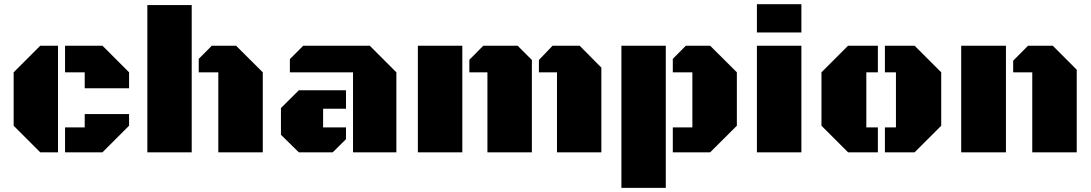

<svg xmlns="http://www.w3.org/2000/svg" viewBox="-20 -741 5307 934"><path d="M262.2 0H175.8L46.4 -129.4V-389.2L175.8 -518.6H262.2ZM296.4 -389.2V-518.6H478.5L607.9 -389.2V-311.5H392.1V-389.2ZM296.4 0V-121.1H392.1V-186H607.9V-129.4L478.5 0Z M696.8 -716.3H912.6V0H696.8ZM1042 -389.2H946.8V-454.6L1010.3 -518.6H1128.4L1258.3 -389.2V0H1042Z M1697.3 0V-389.2H1390.1V-453.6L1455.1 -518.6H1778.8L1908.2 -389.2V0ZM1663.1 -301.8V-211.9H1551.8V-121.1H1663.1V-64L1598.6 0H1433.6L1346.7 -85.4V-215.3L1433.6 -301.8Z M2012.7 0V-518.6H2229V0ZM2351.1 -389.2H2263.2V-450.2L2331.1 -518.6H2498L2567.4 -449.2V0H2351.1ZM2689.5 -389.2H2601.6V-449.2L2668 -518.6H2799.8L2905.3 -412.1V0H2689.5Z M3002.9 172.9V-518.6H3218.8V172.9ZM3348.1 -389.2H3252.9V-454.6L3316.4 -518.6H3434.6L3564.5 -389.2V-129.4L3434.6 0H3252.9V-121.1H3348.1Z M3662.1 -518.6H3878.4V0H3662.1ZM3662.1 -720.7H3878.4V-583H3662.1Z M4558.6 -129.4 4429.2 0H4284.7V-121.1H4338.4V-389.2H4284.7V-518.6H4429.2L4558.6 -389.2ZM4194.3 -121.1H4250.5V0H4105.5L3976.1 -129.4V-389.2L4105.5 -518.6H4250.5V-389.2H4194.3Z M4655.8 0V-518.6H4873.5V0ZM5001.5 -389.2H4908.7V-445.8L4981 -518.6H5101.1L5217.8 -401.9V0H5001.5Z"/></svg>

Font: Black Ops One [rus by aLiNcE]
Style: Regular
Weight: 400
Designer: James Grieshaber
Foundry: James Grieshaber
Version: Version 1.002;May 25, 2024;FontCreator 13.0.0.2680 64-bit